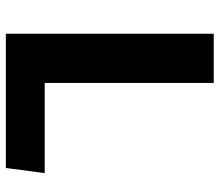

<svg xmlns="http://www.w3.org/2000/svg" viewBox="-66 -666 733 640"><g transform="rotate(90 300.0 -346.5)"><path d="M93 0V-693H257V-129.5H557.5L540.5 0Z"/></g></svg>

Font: Fira Code Light
Style: Bold
Weight: 700
Monospace: yes
Version: Version 5.002